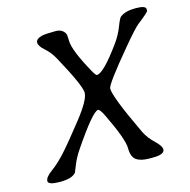

<svg xmlns="http://www.w3.org/2000/svg" viewBox="-101 -780 865 876"><g transform="rotate(-15 331.5 -341.5)"><path d="M570.8 -26.4Q570.8 -2 516.1 -2H498Q458.5 -2 437.5 -16.6Q416.5 -31.2 416.5 -73.2Q416.5 -115.2 355.5 -241.2Q338.4 -276.9 329.6 -276.9Q304.2 -276.9 200.2 -123Q178.7 -90.8 166.7 -60.1Q154.8 -29.3 153.3 -27.3Q134.3 -4.4 78.1 -4.4Q22 -4.4 22 -22.7Q22 -41 54.9 -64.7Q87.9 -88.4 124.3 -128.9Q160.6 -169.4 225.8 -252.2Q291 -335 291 -368.7Q291 -402.3 209 -552.2Q191.4 -584.5 166 -606.4Q140.6 -628.4 140.6 -645.3Q140.6 -662.1 168.9 -669.9Q185.1 -674.3 235.4 -674.3Q266.1 -674.3 279.3 -650.9Q283.2 -644 283.2 -616.7Q283.2 -571.3 348.1 -454.6Q360.8 -432.1 366.2 -432.1Q397.5 -432.1 481.4 -548.3Q505.9 -582 520 -618.9Q534.2 -655.8 541 -661.1Q565.9 -680.7 614.3 -680.7Q662.6 -680.7 662.6 -664.1V-655.8Q662.6 -649.9 608.4 -607.4Q590.3 -593.3 532.2 -523.9Q408.2 -376 408.2 -356.4Q408.2 -315.9 498 -127.9Q513.2 -96.7 542 -69.6Q570.8 -42.5 570.8 -26.4Z"/></g></svg>

Font: Averia Libre Light
Style: Italic
Weight: 300
Italic angle: -8.5°
Version: Version 1.002